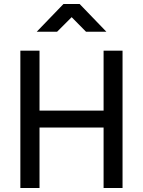

<svg xmlns="http://www.w3.org/2000/svg" viewBox="-20 -942 716 962"><path d="M82 0ZM594 -688V0H499V-303H178V0H82V-688H178V-388H499V-688ZM298 -922H379L513 -783H411L339 -856L266 -783H164Z"/></svg>

Font: sheba-seeBold
Style: Regular
Weight: 600
Designer: Mohamed Galeb, the designers
Foundry: Kief Type Foundry
Version: Version 2.010; ttfautohint (v1.5.33-1714) -l 8 -r 50 -G 200 